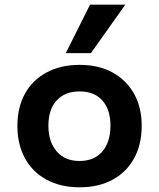

<svg xmlns="http://www.w3.org/2000/svg" viewBox="-20 -787 677 817"><path d="M319 10Q238 10 178 -22.5Q118 -55 86 -114Q54 -173 54 -251Q54 -330 86 -388Q118 -446 178 -478.5Q238 -511 319 -511Q400 -511 459 -478.5Q518 -446 550.5 -388Q583 -330 583 -251Q583 -173 551 -114Q519 -55 459.5 -22.5Q400 10 319 10ZM318 -102Q381 -102 415.5 -142.5Q450 -183 450 -252Q450 -321 415.5 -359.5Q381 -398 319 -398Q256 -398 221 -359.5Q186 -321 186 -252Q186 -183 221.5 -142.5Q257 -102 318 -102ZM260 -561 363 -767H513L367 -561Z"/></svg>

Font: Nunito Sans 7pt
Style: Bold
Weight: 700
Designer: Vernon Adams
Foundry: Vernon Adams
Version: Version 3.101;gftools[0.9.27]